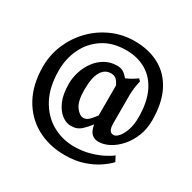

<svg xmlns="http://www.w3.org/2000/svg" viewBox="-172 -780 1132 1132"><g transform="rotate(30 394.5 -213.5)"><path d="M752.9 -253.9Q752.9 -196.3 733.6 -147.7Q714.4 -99.1 682.9 -63Q651.4 -26.9 613.8 -6.8Q576.2 13.2 539.6 13.2Q513.7 13.2 494.6 -3.2Q475.6 -19.5 467.8 -63Q443.4 -32.2 426 -15.9Q408.7 0.5 391.6 6.8Q374.5 13.2 350.6 13.2Q320.3 13.2 289.8 -10Q259.3 -33.2 239 -79.8Q218.8 -126.5 218.8 -196.8Q218.8 -238.3 232.2 -279.8Q245.6 -321.3 270.8 -355.5Q295.9 -389.6 332 -410.4Q368.2 -431.2 414.1 -431.2Q434.6 -431.2 450.9 -423.6Q467.3 -416 489.7 -389.6Q528.3 -405.8 562 -431.2L575.7 -417.5Q575.7 -417.5 572.3 -402.8Q568.8 -388.2 565.7 -365Q562.5 -341.8 562.5 -316.9V-127.9Q562.5 -96.7 570.6 -81.3Q578.6 -65.9 598.1 -65.9Q613.3 -65.9 631.1 -85.9Q648.9 -106 661.6 -142.8Q674.3 -179.7 674.3 -230Q674.3 -332 641.6 -400.4Q608.9 -468.8 550.3 -502.9Q491.7 -537.1 414.6 -537.1Q323.2 -537.1 259 -495.4Q194.8 -453.6 161.6 -385Q128.4 -316.4 128.4 -235.4Q128.4 -123 169.4 -46.4Q210.4 30.3 279.1 69.8Q347.7 109.4 429.7 109.4Q485.4 109.4 533 96.2Q580.6 83 615.7 64.9Q650.9 46.9 668.9 31.7L687.5 66.9Q666 90.8 627.2 117.2Q588.4 143.6 533.4 162.1Q478.5 180.7 407.7 180.7Q298.8 180.7 214.8 133.8Q130.9 86.9 83.5 -0.2Q36.1 -87.4 36.1 -208.5Q36.1 -288.6 66.7 -360.6Q97.2 -432.6 151.4 -488.5Q205.6 -544.4 277.6 -576.4Q349.6 -608.4 432.1 -608.4Q527.3 -608.4 599.6 -569.3Q671.9 -530.3 712.4 -451.4Q752.9 -372.6 752.9 -253.9ZM464.8 -328.1Q454.1 -349.1 441.2 -361.6Q428.2 -374 404.8 -374Q362.8 -374 339.4 -334.5Q315.9 -294.9 315.9 -210.9Q315.9 -134.3 341.1 -99.4Q366.2 -64.5 392.6 -64.5Q410.2 -64.5 424.3 -75.9Q438.5 -87.4 464.8 -122.1Z"/></g></svg>

Font: Dai Banna SIL Medium
Style: Regular
Weight: 500
Designer: Victor Gaultney
Foundry: SIL International
Version: Version 4.000